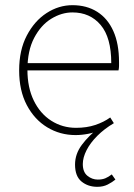

<svg xmlns="http://www.w3.org/2000/svg" viewBox="-20 -510 518 742"><path d="M356 212Q320 212 295 191.5Q270 171 270 126Q270 85 296.5 49.5Q323 14 362 -16L368 -8Q347 2 321.5 7Q296 12 272 12Q212 12 162.5 -18Q113 -48 83.5 -104Q54 -160 54 -238Q54 -316 83.5 -372.5Q113 -429 160 -459.5Q207 -490 260 -490Q315 -490 355.5 -464.5Q396 -439 418 -390Q440 -341 440 -270Q440 -263 440 -255Q440 -247 438 -238H70V-266H410Q410 -365 369 -413.5Q328 -462 260 -462Q218 -462 178 -437.5Q138 -413 112 -363.5Q86 -314 86 -240Q86 -172 110.5 -121.5Q135 -71 178 -43.5Q221 -16 274 -16Q315 -16 348 -27Q381 -38 406 -56L420 -34Q383 -12 356 15Q329 42 314.5 70.5Q300 99 300 124Q300 155 318 169.5Q336 184 358 184Q375 184 387 179Q399 174 412 164L426 184Q414 194 396.5 203Q379 212 356 212Z"/></svg>

Font: Source Sans 3 Variable
Style: Regular
Weight: 200
Designer: Paul D. Hunt
Foundry: Adobe Systems Incorporated
Version: Version 3.026